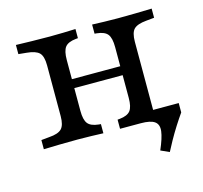

<svg xmlns="http://www.w3.org/2000/svg" viewBox="-85 -508 777 736"><g transform="rotate(-15 303.5 -139.5)"><path d="M171.8 -2.4Q131.5 -2.4 100.8 -1.6Q70.2 -0.8 37.9 0V-36.3L70.2 -39.5Q105.6 -41.9 119.4 -56Q133.1 -70.2 133.1 -105.6V-307.3Q133.1 -343.5 119.4 -357.3Q105.6 -371 70.2 -374.2L37.9 -377.4V-413.7Q70.2 -412.9 100.8 -412.1Q131.5 -411.3 171.8 -411.3Q202.4 -411.3 226.2 -412.1Q250 -412.9 274.2 -413.7V-377.4L265.3 -376.6Q234.7 -373.4 223 -358.5Q211.3 -343.5 211.3 -307.3V-105.6Q211.3 -70.2 223 -55.2Q234.7 -40.3 265.3 -37.1L274.2 -36.3V0Q250 -0.8 226.2 -1.6Q202.4 -2.4 171.8 -2.4ZM403.2 -206.5V-307.3Q403.2 -343.5 391.5 -358.5Q379.8 -373.4 349.2 -376.6L340.3 -377.4V-413.7Q364.5 -412.9 388.3 -412.1Q412.1 -411.3 442.7 -411.3Q483.1 -411.3 513.7 -412.1Q544.4 -412.9 576.6 -413.7V-377.4L544.4 -374.2Q508.9 -371 495.2 -357.3Q481.5 -343.5 481.5 -307.3V-206.5ZM182.3 -196V-231.5H432.3V-196ZM501.6 135.5 467.7 120.2Q487.1 75.8 490.3 49.6Q493.5 23.4 477.4 11.7Q461.3 0 422.6 0H340.3L468.5 -45.2L477.4 -37.1H583.1V0Q569.4 19.4 553.2 44.8Q537.1 70.2 523.4 94.8Q509.7 119.4 501.6 135.5ZM442.7 -2.4Q412.1 -2.4 388.3 -1.6Q364.5 -0.8 340.3 0V-36.3L349.2 -37.1Q379.8 -40.3 391.5 -55.2Q403.2 -70.2 403.2 -105.6V-206.5H481.5V0L442.7 -2.4Z"/></g></svg>

Font: Playfair 9pt
Style: Regular
Weight: 400
Designer: Claus Eggers Sørensen
Foundry: Claus Eggers Sørensen
Version: Version 2.203